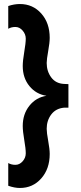

<svg xmlns="http://www.w3.org/2000/svg" viewBox="-20 -734 403 954"><path d="M227 31Q227 105 185 152.5Q143 200 79 200Q52 200 21 189V76Q36 85 56.5 85Q77 85 92.5 67.5Q108 50 108 27.5Q108 5 100.5 -38.5Q93 -82 93 -108Q93 -167 126 -208.5Q159 -250 211 -258Q159 -266 126 -306.5Q93 -347 93 -406Q93 -432 100.5 -476Q108 -520 108 -542Q108 -564 92.5 -582Q77 -600 56.5 -600Q36 -600 21 -591V-704Q50 -714 79 -714Q143 -714 185 -667Q227 -620 227 -546Q227 -522 219.5 -480.5Q212 -439 212 -421Q212 -380 234.5 -349.5Q257 -319 298 -317Q308 -316 320 -316V-199H298Q257 -195 234.5 -165Q212 -135 212 -94Q212 -75 219.5 -34Q227 7 227 31Z"/></svg>

Font: Hind Kochi SemiBold
Style: Regular
Weight: 600
Designer: Dhruvi Tolia
Foundry: Indian Type Foundry
Version: Version 0.702;PS 1.0;hotconv 1.0.81;makeotf.lib2.5.63406